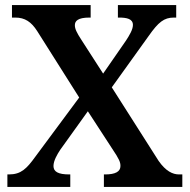

<svg xmlns="http://www.w3.org/2000/svg" viewBox="-20 -734 745 754"><path d="M9 0H256V-49H252C208 -49 190 -60 190 -82C190 -103 205 -128 216 -145L325 -297L420 -151C449 -108 453 -97 453 -82C453 -60 433 -49 393 -49H388V0H696V-49H683C658 -49 631 -62 603 -102L419 -391L564 -593C602 -647 624 -665 663 -665H672V-714H443V-665H447C478 -665 502 -660 502 -636C502 -618 488 -595 475 -575L385 -445L300 -577C281 -606 274 -621 274 -635C274 -651 285 -665 331 -665H336V-714H27V-665H40C78 -665 103 -648 126 -612L291 -351L119 -119C85 -72 63 -49 15 -49H9Z"/></svg>

Font: Noto Serif Ethiopic SemiBold
Style: Regular
Weight: 600
Designer: Monotype Design Team
Foundry: Monotype Imaging Inc.
Version: Version 2.102